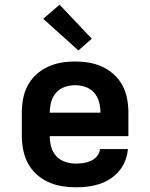

<svg xmlns="http://www.w3.org/2000/svg" viewBox="-20 -790 640 818"><path d="M303 8Q273 8 243 3Q213 -2 185.5 -14.5Q158 -27 135.5 -47.5Q113 -68 99 -94.5Q85 -121 79 -150.5Q73 -180 73 -210V-310Q73 -340 78.5 -369.5Q84 -399 98 -425.5Q112 -452 134.5 -472.5Q157 -493 184 -505.5Q211 -518 240.5 -523Q270 -528 300 -528Q330 -528 359.5 -523Q389 -518 416 -505.5Q443 -493 465.5 -472.5Q488 -452 502 -425.5Q516 -399 521.5 -369.5Q527 -340 527 -310V-210H192Q192 -187 198 -164.5Q204 -142 219.5 -125Q235 -108 257.5 -100.5Q280 -93 303 -93Q319 -93 336 -95.5Q353 -98 368 -105Q383 -112 394 -125.5Q405 -139 406 -155H525Q523 -130 513.5 -105.5Q504 -81 487.5 -61.5Q471 -42 449.5 -28Q428 -14 403.5 -6Q379 2 353.5 5Q328 8 303 8ZM192 -310H408Q408 -333 402 -355.5Q396 -378 381 -395Q366 -412 344.5 -419.5Q323 -427 300 -427Q277 -427 255.5 -419.5Q234 -412 219 -395Q204 -378 198 -355.5Q192 -333 192 -310ZM314 -575 164 -710 234 -770 371 -625Z"/></svg>

Font: Iosevka Book
Style: Bold
Weight: 700
Designer: Belleve Invis
Foundry: Belleve Invis
Version: Version 28.0.7; ttfautohint (v1.8.3)